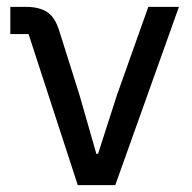

<svg xmlns="http://www.w3.org/2000/svg" viewBox="-20 -538 557 558"><path d="M206 0 63 -439H10V-518H56Q94 -518 117 -503Q140 -488 152 -449L211 -262L260 -91H265L320 -262L411 -518H500L315 0Z"/></svg>

Font: IBM Plex Sans Text
Style: Regular
Weight: 450
Designer: Mike Abbink, Paul van der Laan, Pieter van Rosmalen
Foundry: Bold Monday
Version: Version 3.005